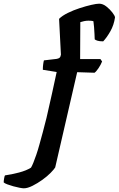

<svg xmlns="http://www.w3.org/2000/svg" viewBox="-194 -820 643 1040"><path d="M-65 200Q-72 200 -88 197Q-104 194 -122 189Q-140 184 -154.5 178.5Q-169 173 -174 168Q-174 159 -171.5 145.5Q-169 132 -167 130Q-131 125 -91 114.5Q-51 104 -26 88Q-20 78 -13 60.5Q-6 43 2.5 18.5Q11 -6 19.5 -37Q28 -68 38 -104.5Q48 -141 58 -182Q75 -255 87.5 -312.5Q100 -370 113 -430L38 -442Q38 -458 40 -472.5Q42 -487 44 -493L113 -501Q124 -503 129 -507.5Q134 -512 136 -524L126 -718Q143 -735 173.5 -750Q204 -765 238 -776Q272 -787 300.5 -793.5Q329 -800 343 -800Q363 -800 382 -785Q401 -770 414.5 -752.5Q428 -735 429 -726Q423 -684 403.5 -650Q384 -616 365 -596Q345 -596 334 -599.5Q323 -603 319 -607Q319 -614 318 -633Q317 -652 315.5 -673Q314 -694 312 -705Q306 -707 298.5 -707.5Q291 -708 285 -708Q273 -708 261.5 -705.5Q250 -703 241 -700L240 -500H350L359 -487Q352 -469 339.5 -450.5Q327 -432 318 -426L224 -429L105 87Q99 97 80.5 116Q62 135 35.5 154Q9 173 -18 186.5Q-45 200 -65 200Z"/></svg>

Font: Texturina 12pt ExtraBold
Style: Italic
Weight: 800
Italic angle: -11°
Designer: Guillermo Torres Carreño
Foundry: Omnibus-Type
Version: Version 1.002